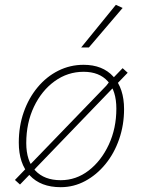

<svg xmlns="http://www.w3.org/2000/svg" viewBox="-20 -770 592 797"><path d="M327 -501Q406 -501 450.5 -452Q495 -403 495 -317Q495 -251 474.5 -192Q454 -133 417.5 -88.5Q381 -44 333.5 -18.5Q286 7 232 7Q149 7 103.5 -42Q58 -91 58 -178Q58 -246 78.5 -304.5Q99 -363 136 -407.5Q173 -452 222 -476.5Q271 -501 327 -501ZM232 -22Q296 -22 348 -62Q400 -102 431.5 -169.5Q463 -237 463 -319Q463 -393 427.5 -432.5Q392 -472 327 -472Q261 -472 207 -433Q153 -394 121 -327Q89 -260 89 -176Q89 -102 126.5 -62Q164 -22 232 -22ZM63 -4 42 -23 99 -82 109 -91 421 -414 432 -428 489 -487 510 -468 453 -409 444 -400 132 -76 120 -63ZM317 -573 461 -750 489 -737 349 -573Z"/></svg>

Font: Livvic Thin
Style: Italic
Weight: 250
Italic angle: -10°
Designer: Jacques Le Bailly, Baron von Fonthausen
Version: Version 1.001; ttfautohint (v1.8.2)